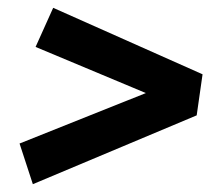

<svg xmlns="http://www.w3.org/2000/svg" viewBox="-20 -603 557 491"><path d="M71 -483 116 -583 498 -413 483 -308 64 -132 30 -236 353 -365Z"/></svg>

Font: Bitter Pro
Style: Bold Italic
Weight: 700
Italic angle: -9°
Designer: Sol Matas, and Bitter project Authors
Foundry: Sol Matas
Version: Version 1.010